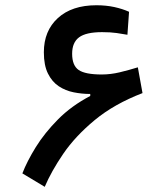

<svg xmlns="http://www.w3.org/2000/svg" viewBox="-20 -723 626 746"><path d="M153.8 2.9 66.9 -49.3Q85 -96.2 119.1 -151.4Q153.3 -206.5 205.6 -259.3Q257.8 -312 330.6 -350.1V-357.9Q298.3 -357.9 266.4 -364.3Q234.4 -370.6 208.3 -387.9Q182.1 -405.3 166.3 -437.3Q150.4 -469.2 150.4 -520Q150.4 -603 204.8 -652.8Q259.3 -702.6 354.5 -702.6Q392.1 -702.6 424.3 -695.6Q456.5 -688.5 481.4 -677.2L475.1 -587.9Q457 -591.3 433.1 -594.7Q409.2 -598.1 376.5 -598.1Q314.5 -598.1 287.4 -578.1Q260.3 -558.1 260.3 -514.2Q260.3 -468.3 285.9 -450.9Q311.5 -433.6 375.5 -433.6Q409.7 -433.6 445.3 -442.1Q481 -450.7 515.6 -461.4L533.7 -361.3Q423.3 -318.8 347.9 -256.3Q272.5 -193.8 225.8 -125.5Q179.2 -57.1 153.8 2.9Z"/></svg>

Font: CaskaydiaCove NFP
Style: Regular
Weight: 400
Designer: Aaron Bell
Foundry: Saja Typeworks
Version: Version 2111.001; VTT 6.35;Nerd Fonts 3.1.1